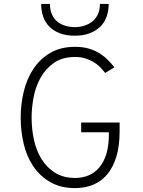

<svg xmlns="http://www.w3.org/2000/svg" viewBox="-20 -952 731 984"><path d="M365 12Q291 12 238 -18.5Q185 -49 151 -99Q117 -149 101.5 -214.5Q86 -280 86 -350Q86 -417 101.5 -482Q117 -547 150.5 -598Q184 -649 237 -680.5Q290 -712 365 -712Q403 -712 433 -703.5Q463 -695 487 -680.5Q511 -666 530.5 -647Q550 -628 566 -607Q554 -599 542.5 -592.5Q531 -586 519 -578Q507 -594 492 -609Q477 -624 458 -635Q439 -646 416 -653Q393 -660 365 -660Q299 -660 256 -629.5Q213 -599 187.5 -553Q162 -507 152 -452.5Q142 -398 142 -350Q142 -291 154 -235.5Q166 -180 193 -136.5Q220 -93 262.5 -66.5Q305 -40 365 -40Q403 -40 435 -53.5Q467 -67 490 -95Q513 -123 525.5 -164.5Q538 -206 538 -263V-274H396V-324H593V-278Q593 -204 576.5 -149.5Q560 -95 530 -59Q500 -23 458 -5.5Q416 12 365 12ZM364 -769Q319 -769 286.5 -781.5Q254 -794 232.5 -816Q211 -838 201 -867.5Q191 -897 191 -932H236Q236 -901 246 -878.5Q256 -856 273.5 -841.5Q291 -827 314.5 -820Q338 -813 364 -813Q388 -813 411 -820Q434 -827 452 -841Q470 -855 481 -877.5Q492 -900 492 -932H537Q537 -897 526.5 -867Q516 -837 494 -815.5Q472 -794 439.5 -781.5Q407 -769 364 -769Z"/></svg>

Font: Transpass ExtraLight
Style: Regular
Weight: 200
Designer: Delve Withrington
Foundry: Delve Fonts
Version: Version 1.001;December 18, 2019;FontCreator 12.0.0.2547 64-b